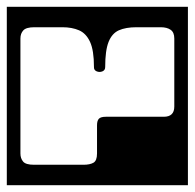

<svg xmlns="http://www.w3.org/2000/svg" viewBox="-40 -524 572 564"><path d="M-20 -504H512V20H-20ZM61 -444Q37 -444 28.5 -434.8Q20 -425.5 20 -411V-73Q20 -59 27.8 -49.5Q35.5 -40 60 -40H205Q224 -40 234.5 -46Q245 -52 245 -73V-156Q245 -169.5 250.5 -175.2Q256 -181 271 -181H441Q472 -181 472 -211V-411Q472 -429 461.2 -436.5Q450.5 -444 432 -444H361Q329.5 -444 309.2 -435Q289 -426 279 -401Q269 -376 269 -327Q269 -317.5 260.5 -314.2Q252 -311 243.8 -314.5Q235.5 -318 236 -327.5Q236 -376 224.5 -401Q213 -426 192.2 -435Q171.5 -444 143 -444Z"/></svg>

Font: Honk Rounded
Style: Regular
Weight: 400
Designer: Noopur Datye & Yesha Goshar
Foundry: Ek Type
Version: Version 1.000